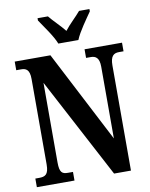

<svg xmlns="http://www.w3.org/2000/svg" viewBox="-99 -1003 842 1075"><g transform="rotate(-10 322.0 -465.5)"><path d="M280 -771H394C412 -816 459 -880 485 -918V-931H426C403 -903 361 -865 337 -833C312 -865 271 -903 249 -931H190V-918C215 -880 263 -816 280 -771ZM22 0H236V-49H208C176 -49 160 -57 160 -116V-569L461 0H557V-598C557 -651 576 -665 606 -665H632V-714H419V-665H446C473 -665 494 -653 494 -602V-194L225 -714H22V-665H49C76 -665 98 -657 98 -602V-116C98 -57 77 -49 43 -49H22Z"/></g></svg>

Font: Noto Serif Bengali ExtraCondensed
Style: Bold
Weight: 700
Width: 2
Designer: Juan Bruce, Universal Thirst, Indian Type Foundry and the Monotype Design Team.
Foundry: Monotype Imaging Inc.
Version: Version 2.003